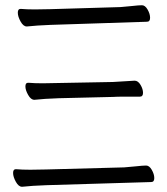

<svg xmlns="http://www.w3.org/2000/svg" viewBox="-20 -715 639 733"><path d="M96 -67 156 -68 454 -76Q471 -77 498.5 -80Q526 -83 538 -83Q550 -83 559.5 -66.5Q569 -50 569 -35Q569 -20 557 -20L157 -8Q100 -6 65 -2H64Q51 -2 40.5 -21Q30 -40 30 -54.5Q30 -69 40 -69H42Q64 -67 96 -67ZM411 -402 494 -407Q507 -407 516.5 -391Q526 -375 526 -360.5Q526 -346 514 -346H453Q426 -346 412 -345L204 -340Q147 -338 112 -334H111Q98 -334 87.5 -352.5Q77 -371 77 -385Q77 -399 87 -399H89Q111 -397 143 -397ZM113 -679 172 -680 440 -688Q457 -689 483.5 -692Q510 -695 522 -695Q534 -695 543.5 -678.5Q553 -662 553 -647Q553 -632 541 -632L173 -620Q120 -618 83 -614H82Q69 -614 58.5 -633Q48 -652 48 -666.5Q48 -681 58 -681H60Q82 -679 113 -679Z"/></svg>

Font: LXGW WenKai
Style: Regular
Weight: 400
Designer: LXGW / Fontworks Inc.
Foundry: LXGW / Fontworks Inc.
Version: Version 1.520; June 14, 2025